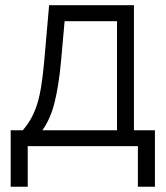

<svg xmlns="http://www.w3.org/2000/svg" viewBox="-20 -561 636 737"><path d="M21 155.8V-61H67.4Q85 -81.1 98.1 -104Q111.3 -127 121.1 -156.5Q130.9 -186 137.5 -225.6Q144 -265.1 148.9 -316.9L168.5 -541H494.1V-61H574.7V155.8H509.3V0H86.4V155.8ZM142.6 -61H429.2V-479.5H228L213.4 -316.9Q205.1 -231 189.5 -167.7Q173.8 -104.5 142.6 -61Z"/></svg>

Font: Inter 17pt Light
Style: Regular
Weight: 300
Version: Version 4.001;git-66647c0bb